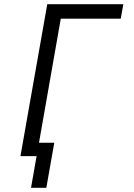

<svg xmlns="http://www.w3.org/2000/svg" viewBox="-20 -745 640 916"><path d="M154.5 0H77.5L205.5 -725H568.5L556 -656H270L166 -64H239L201 151H128Z"/></svg>

Font: JuliaMono
Style: Bold Italic
Weight: 700
Italic angle: -9°
Monospace: yes
Designer: cormullion
Foundry: corm
Version: Version 0.057; ttfautohint (v1.8.4)